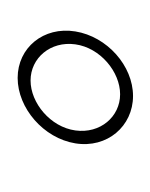

<svg xmlns="http://www.w3.org/2000/svg" viewBox="4 -178 174 223"><g transform="rotate(-90 91.5 -67.0)"><path d="M36 -67C30 -30 56 0 91 0C126 0 160 -30 166 -67C172 -104 147 -134 112 -134C77 -134 42 -104 36 -67ZM51 -67C55 -96 83 -119 109 -119C135 -119 155 -96 151 -67C147 -38 119 -15 93 -15C67 -15 47 -38 51 -67Z"/></g></svg>

Font: Ampere
Style: OuLnIta
Weight: 400
Version: Version 1